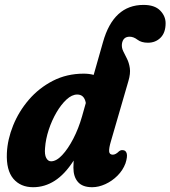

<svg xmlns="http://www.w3.org/2000/svg" viewBox="-20 -753 694 782"><path d="M491 -87.5Q480.5 -59.5 458.5 -37.5Q436.5 -15.5 409 -3Q381.5 9.5 355.5 9.5Q316 9.5 297.5 -11.8Q279 -33 279 -70Q279 -85.5 280 -99Q244 -43 203 -16.8Q162 9.5 115 9.5Q63.5 9.5 34.2 -25.2Q5 -60 8 -129.5Q10.5 -185 33.5 -242Q56.5 -299 97.5 -346.8Q138.5 -394.5 195.2 -423.8Q252 -453 321 -453Q343 -453 361.5 -448L399.5 -581.5Q442 -733 564.5 -733Q610 -733 632.2 -710.2Q654.5 -687.5 654.5 -658.5Q654.5 -620 634 -599.5Q613.5 -579 582.5 -579Q556 -579 540 -591.2Q524 -603.5 508 -603.5Q480.5 -603.5 476.5 -573.5Q475 -558.5 482 -544.2Q489 -530 497.2 -513.8Q505.5 -497.5 508.8 -475.5Q512 -453.5 503 -423L432 -178.5Q423.5 -150 424.5 -136.5Q425.5 -123 439.5 -123Q451 -123 464.5 -136.5Q472 -142.5 479.5 -141.5Q492 -141.5 496 -128.5Q500 -115.5 491 -87.5ZM163.5 -150.5Q161 -123.5 168.2 -109.8Q175.5 -96 188 -96Q209.5 -96 233.2 -121.2Q257 -146.5 278.5 -188Q300 -229.5 314 -278.5L329.5 -333.5Q323.5 -368 294.5 -368Q273 -368 251 -347.8Q229 -327.5 210 -295Q191 -262.5 178.5 -224.5Q166 -186.5 163.5 -150.5Z"/></svg>

Font: Fraunces 144pt SuperSoft
Style: Bold Italic
Weight: 700
Italic angle: -16°
Version: Version 1.000;[0bf87f6ff]